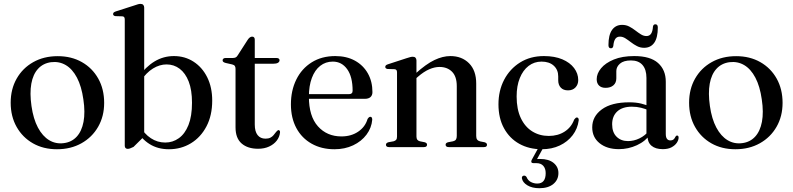

<svg xmlns="http://www.w3.org/2000/svg" viewBox="-20 -757 4082 988"><path d="M277 -468Q347.5 -468 401.2 -437.5Q455 -407 485.5 -352.8Q516 -298.5 516 -227.5Q516 -158.5 485 -104.5Q454 -50.5 399.2 -19.8Q344.5 11 273 11Q203 11 149.5 -19.5Q96 -50 65.5 -104Q35 -158 35 -228.5Q35 -298.5 65.8 -352.5Q96.5 -406.5 151 -437.2Q205.5 -468 277 -468ZM308.5 -20.5Q348.5 -25.5 374.5 -53.5Q400.5 -81.5 409.8 -130.2Q419 -179 409 -245.5Q399.5 -313 376 -357.5Q352.5 -402 318.5 -422Q284.5 -442 243 -437Q202 -431.5 176 -403.2Q150 -375 141.2 -326.5Q132.5 -278 142 -211.5Q151.5 -145 175.2 -100.5Q199 -56 233.2 -35.5Q267.5 -15 308.5 -20.5Z M722 -718V-55.5L667 -1Q655 4.5 649 6.8Q643 9 637 9Q630.5 9 626.2 5Q622 1 622 -7V-656Q622 -664.5 619.2 -668.5Q616.5 -672.5 609.5 -673L574 -674Q567.5 -675 564.8 -677.8Q562 -680.5 562 -684.5Q562 -689.5 565 -692.5Q568 -695.5 576.5 -698.5L671.5 -729Q683.5 -733.5 690.5 -735.2Q697.5 -737 703 -737Q712.5 -737 717.2 -731.8Q722 -726.5 722 -718ZM703.5 -340 691 -359.5Q730 -413.5 775.5 -441Q821 -468.5 875 -468.5Q931.5 -468.5 976.2 -439.5Q1021 -410.5 1046.5 -359Q1072 -307.5 1072 -239.5Q1072 -163 1042.5 -106.8Q1013 -50.5 962.5 -19.8Q912 11 849 11Q792 11 749.5 -15.8Q707 -42.5 680.5 -90.5L700 -108.5Q722.5 -68 756.2 -45.8Q790 -23.5 830.5 -23.5Q869 -23.5 900.2 -45.8Q931.5 -68 949.8 -113.5Q968 -159 968 -228.5Q968 -294 951 -337.5Q934 -381 904.5 -403.2Q875 -425.5 837 -425.5Q801.5 -425.5 767.2 -404.5Q733 -383.5 703.5 -340Z M1174.5 -425.5 1141.5 -433Q1132 -435.5 1128.8 -438.8Q1125.5 -442 1125.5 -446.5Q1125.5 -452 1129.5 -455.2Q1133.5 -458.5 1140 -458.5H1176.5Q1186.5 -458.5 1192.8 -461.5Q1199 -464.5 1204 -473.5L1254.5 -552Q1260 -560.5 1265.8 -564.5Q1271.5 -568.5 1277.5 -568.5Q1284 -568.5 1287.5 -564.5Q1291 -560.5 1291 -553V-116Q1291 -80.5 1305.5 -62Q1320 -43.5 1346 -43.5Q1361.5 -43.5 1371.2 -48.5Q1381 -53.5 1387.2 -61Q1393.5 -68.5 1399 -75.8Q1404.5 -83 1411 -87.5Q1415.5 -88 1418.5 -85.2Q1421.5 -82.5 1421 -75.5Q1418.5 -52 1403.8 -33Q1389 -14 1364.5 -2.8Q1340 8.5 1308 8.5Q1254.5 8.5 1223.2 -18.8Q1192 -46 1192 -101.5V-403Q1192 -412.5 1188.2 -417.8Q1184.5 -423 1174.5 -425.5ZM1250 -429 1250.5 -458.5H1403Q1410.5 -458.5 1414.5 -455.5Q1418.5 -452.5 1418.5 -447Q1418.5 -439 1410.5 -434Q1402.5 -429 1385.5 -429Z M1896.5 -283Q1896.5 -266.5 1886.5 -257.5Q1876.5 -248.5 1857.5 -248.5H1541.5V-272.5H1775.5Q1794.5 -272.5 1794.5 -290Q1794.5 -362 1766.5 -401Q1738.5 -440 1692.5 -440Q1655.5 -440 1627.8 -418.2Q1600 -396.5 1584.8 -356Q1569.5 -315.5 1569.5 -259.5Q1569.5 -159 1616 -107Q1662.5 -55 1737 -55Q1787 -55 1823.2 -79.5Q1859.5 -104 1871.5 -145Q1876 -151.5 1879.2 -153.8Q1882.5 -156 1886 -156Q1891 -156 1893.2 -151.8Q1895.5 -147.5 1895.5 -141Q1892 -99 1866 -64.2Q1840 -29.5 1797.2 -9.2Q1754.5 11 1701 11Q1634.5 11 1583.8 -17.5Q1533 -46 1505 -98Q1477 -150 1477 -220Q1477 -291.5 1504.8 -347.8Q1532.5 -404 1584 -436.2Q1635.5 -468.5 1705.5 -468.5Q1763.5 -468.5 1806.5 -444.8Q1849.5 -421 1873 -379.2Q1896.5 -337.5 1896.5 -283Z M2123 -446V-55Q2123 -44 2127.2 -38.2Q2131.5 -32.5 2140.5 -30L2165.5 -25Q2177.5 -21.5 2177.5 -12.5Q2177.5 0 2161 0H1982Q1974 0 1970 -3.2Q1966 -6.5 1966 -12Q1966 -16.5 1969 -19.8Q1972 -23 1978.5 -25L2005.5 -30Q2014.5 -32.5 2018.8 -38Q2023 -43.5 2023 -54.5V-384.5Q2023 -392.5 2020 -396.5Q2017 -400.5 2010 -401L1974.5 -402Q1968.5 -403 1965.5 -405.8Q1962.5 -408.5 1962.5 -412.5Q1962.5 -417.5 1965.8 -420.8Q1969 -424 1977 -426.5L2072 -457.5Q2084 -461.5 2091.2 -463.2Q2098.5 -465 2104.5 -465Q2113.5 -465 2118.2 -459.8Q2123 -454.5 2123 -446ZM2110.5 -344.5 2096 -359 2116.5 -377Q2173 -428 2215.8 -448.2Q2258.5 -468.5 2297.5 -468.5Q2356.5 -468.5 2393.5 -431.5Q2430.5 -394.5 2430.5 -327V-57.5Q2430.5 -45 2435.5 -38.5Q2440.5 -32 2450.5 -29.5L2473.5 -25Q2480 -23 2483 -19.8Q2486 -16.5 2486 -12Q2486 -6.5 2482.2 -3.2Q2478.5 0 2470 0H2290Q2273 0 2273 -12.5Q2273 -21.5 2285.5 -25L2311.5 -30Q2322 -32.5 2326.2 -39Q2330.5 -45.5 2330.5 -57.5V-313.5Q2330.5 -363.5 2306 -388Q2281.5 -412.5 2241.5 -412.5Q2216.5 -412.5 2188.8 -400.5Q2161 -388.5 2130.5 -362Z M2955.5 -345Q2955.5 -322 2941.2 -307Q2927 -292 2903 -292Q2879 -292 2865.8 -306Q2852.5 -320 2852.5 -344V-364Q2852.5 -398 2829.5 -419Q2806.5 -440 2766.5 -440Q2729 -440 2700 -417.8Q2671 -395.5 2654.8 -355.2Q2638.5 -315 2638.5 -260.5Q2638.5 -195 2660 -149.5Q2681.5 -104 2719 -80.8Q2756.5 -57.5 2804 -57.5Q2851 -57.5 2885.5 -79.8Q2920 -102 2934.5 -141.5Q2939 -147.5 2942 -150Q2945 -152.5 2949 -152.5Q2954 -152 2956.2 -148Q2958.5 -144 2958 -138Q2952.5 -95 2926.8 -61.2Q2901 -27.5 2860.2 -8.2Q2819.5 11 2767.5 11Q2702.5 11 2652.2 -17Q2602 -45 2573.5 -97Q2545 -149 2545 -220.5Q2545 -290.5 2574.2 -346.5Q2603.5 -402.5 2656.2 -435.5Q2709 -468.5 2779 -468.5Q2834 -468.5 2873.5 -451.8Q2913 -435 2934.2 -406.8Q2955.5 -378.5 2955.5 -345ZM2754.5 -4H2779.5L2740 68L2726 63Q2733 62 2740.8 61.5Q2748.5 61 2759.5 61Q2803.5 61 2828.5 81.2Q2853.5 101.5 2853.5 133.5Q2853.5 168.5 2827.2 190Q2801 211.5 2755.5 211.5Q2718 211.5 2693.5 196.5Q2669 181.5 2665.5 160Q2665 154 2668 150.5Q2671 147 2675.5 147Q2680 146 2683.5 148.2Q2687 150.5 2689.5 154Q2696.5 171.5 2711.8 179.5Q2727 187.5 2744.5 187.5Q2788 187.5 2788 134Q2788 110.5 2775.8 96.5Q2763.5 82.5 2740 82.5H2724.5Q2716.5 82.5 2714.5 77.5Q2712.5 72.5 2716 66Z M3312 -56.5V-64.5L3306.5 -65.5V-356Q3306.5 -399.5 3286 -422.8Q3265.5 -446 3227 -446Q3189 -446 3170.2 -429.5Q3151.5 -413 3151.5 -391.5V-354Q3151.5 -331 3136.5 -318Q3121.5 -305 3096 -305Q3074.5 -305 3062.5 -316.8Q3050.5 -328.5 3050.5 -349.5Q3050.5 -378.5 3073 -405.8Q3095.5 -433 3138.8 -450.8Q3182 -468.5 3244 -468.5Q3326 -468.5 3366 -433Q3406 -397.5 3406 -336.5V-68Q3406 -50.5 3412.2 -42.5Q3418.5 -34.5 3429 -34.5Q3440.5 -34.5 3446.5 -40Q3452.5 -45.5 3455.5 -53Q3457 -56 3459.2 -57.8Q3461.5 -59.5 3464.5 -59.5Q3468 -59.5 3470 -56.8Q3472 -54 3472 -49Q3472 -36.5 3463 -22.8Q3454 -9 3436 0.8Q3418 10.5 3390.5 10.5Q3353 10.5 3332.5 -7Q3312 -24.5 3312 -56.5ZM3027.5 -101.5Q3027.5 -158 3077 -194.2Q3126.5 -230.5 3218.5 -230.5Q3252.5 -230.5 3279.2 -224Q3306 -217.5 3327 -207.5L3320.5 -188.5Q3300.5 -197 3278.8 -202.5Q3257 -208 3231.5 -208Q3183 -208 3156.5 -183.8Q3130 -159.5 3130 -117.5Q3130 -76 3152.8 -53.5Q3175.5 -31 3211.5 -31Q3242 -31 3270.8 -45Q3299.5 -59 3320 -84.5L3328.5 -68Q3301.5 -30 3257.5 -9.8Q3213.5 10.5 3164.5 10.5Q3103.5 10.5 3065.5 -20Q3027.5 -50.5 3027.5 -101.5ZM3294.5 -511Q3274.5 -511 3257.8 -519.8Q3241 -528.5 3226.5 -539.8Q3212 -551 3198.2 -559.8Q3184.5 -568.5 3170 -568.5Q3154 -568.5 3146 -556.5Q3138 -544.5 3136 -520.5Q3134 -508.5 3123.5 -508.5Q3111 -508.5 3111 -525Q3111 -577 3129.5 -603Q3148 -629 3181.5 -629Q3202 -629 3218.5 -620.2Q3235 -611.5 3249.5 -600.2Q3264 -589 3278 -580.2Q3292 -571.5 3306.5 -571.5Q3322.5 -571.5 3330.5 -583.8Q3338.5 -596 3340 -620Q3342 -632 3352.5 -632Q3365 -632 3365 -615.5Q3365 -563.5 3346.8 -537.2Q3328.5 -511 3294.5 -511Z M3768 -468Q3838.5 -468 3892.2 -437.5Q3946 -407 3976.5 -352.8Q4007 -298.5 4007 -227.5Q4007 -158.5 3976 -104.5Q3945 -50.5 3890.2 -19.8Q3835.5 11 3764 11Q3694 11 3640.5 -19.5Q3587 -50 3556.5 -104Q3526 -158 3526 -228.5Q3526 -298.5 3556.8 -352.5Q3587.5 -406.5 3642 -437.2Q3696.5 -468 3768 -468ZM3799.5 -20.5Q3839.5 -25.5 3865.5 -53.5Q3891.5 -81.5 3900.8 -130.2Q3910 -179 3900 -245.5Q3890.5 -313 3867 -357.5Q3843.5 -402 3809.5 -422Q3775.5 -442 3734 -437Q3693 -431.5 3667 -403.2Q3641 -375 3632.2 -326.5Q3623.5 -278 3633 -211.5Q3642.5 -145 3666.2 -100.5Q3690 -56 3724.2 -35.5Q3758.5 -15 3799.5 -20.5Z"/></svg>

Font: Fraunces 60pt
Style: Regular
Weight: 400
Version: Version 1.000;[b76b70a41]